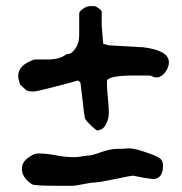

<svg xmlns="http://www.w3.org/2000/svg" viewBox="-20 -646 590 623"><path d="M296 -222Q295 -222 287.5 -228Q280 -234 271 -243Q262 -252 258 -258Q255 -260 252.5 -281Q250 -302 246.5 -333Q243 -364 241 -378L235 -384H230Q217 -380 157.5 -364.5Q98 -349 89 -349Q69 -349 63 -355L45 -372Q39 -390 39 -400Q39 -435 92 -453H132Q176 -453 195 -470Q200 -470 207 -472Q214 -474 225.5 -490Q237 -506 237 -533V-602Q237 -609 249.5 -617.5Q262 -626 270 -626H287Q290 -626 299 -620Q308 -614 310 -608V-562L315 -504L332 -499L436 -493H442Q528 -483 528 -444Q528 -429 518 -414Q508 -399 493 -395H482Q481 -395 477 -397Q473 -399 469.5 -400Q466 -401 465 -401H418Q332 -401 327 -384V-374Q327 -359 330 -329.5Q333 -300 333 -285V-276Q333 -260 323 -241.5Q313 -223 295 -223ZM212 -43Q131 -43 114 -44L90 -46Q80 -48 65.5 -63.5Q51 -79 51 -98Q51 -119 70.5 -133.5Q90 -148 102 -148Q132 -148 162 -142Q192 -136 223 -136Q229 -136 246 -138.5Q263 -141 264 -141Q277 -141 307.5 -152Q338 -163 361 -163Q376 -163 388 -164Q400 -165 404 -164.5Q408 -164 416.5 -162.5Q425 -161 444 -155Q487 -141 498 -133Q509 -125 509 -109Q509 -65 476 -65Q448 -68 412 -76Q405 -76 353 -65Q301 -54 287 -54Q277 -54 250.5 -48.5Q224 -43 212 -43Z"/></svg>

Font: Excalifont
Style: Regular
Weight: 400
Designer: Your Own Font Foundry (Virgil); Ján Filípek / DizajnDesign (Excalifont, modifications)
Foundry: Your Own Font Foundry (Virgil); Ján Filípek / DizajnDesign (Excalifont, modifications)
Version: Version 1.000;Glyphs 3.2 (3227)